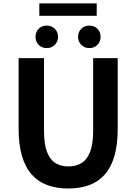

<svg xmlns="http://www.w3.org/2000/svg" viewBox="-20 -1077 788 1111"><path d="M375.6 13.8Q307.5 13.8 254 -5.9Q200.6 -25.5 163.5 -67.2Q126.4 -109 107 -175Q87.7 -241 87.7 -332.8V-740.8H234.7V-319.8Q234.7 -243.4 251.9 -198.2Q269.1 -153 300.7 -133.5Q332.2 -114 375.6 -114Q419.5 -114 451.6 -133.5Q483.6 -153 501.3 -198.2Q519 -243.4 519 -319.8V-740.8H661.1V-332.8Q661.1 -241 642.2 -175Q623.2 -109 586.3 -67.2Q549.3 -25.5 496.2 -5.9Q443 13.8 375.6 13.8ZM250.1 -798.7Q221.9 -798.7 203.7 -817.5Q185.5 -836.4 185.5 -863.5Q185.5 -892.2 203.7 -910.6Q221.9 -928.9 250.1 -928.9Q278.6 -928.9 297.2 -910.6Q315.8 -892.2 315.8 -863.5Q315.8 -836.4 297.2 -817.5Q278.6 -798.7 250.1 -798.7ZM207.5 -985.6V-1057.4H539.6V-985.6ZM497.2 -798.7Q469 -798.7 450.3 -817.5Q431.6 -836.4 431.6 -863.5Q431.6 -892.2 450.3 -910.6Q469 -928.9 497.2 -928.9Q525.5 -928.9 543.8 -910.6Q562.1 -892.2 562.1 -863.5Q562.1 -836.4 543.8 -817.5Q525.5 -798.7 497.2 -798.7Z"/></svg>

Font: Shanggu Sans SC VF
Style: Regular
Weight: 250
Designer: GuiWonder
Version: Version 1.021